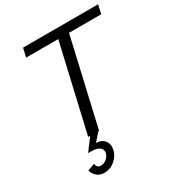

<svg xmlns="http://www.w3.org/2000/svg" viewBox="-216 -824 1111 1205"><g transform="rotate(-30 339.5 -222.0)"><path d="M209 0 353.5 -626H120.6L135.3 -689.9H679.2L664.6 -626H431.6L287.6 0ZM105.5 182.1 157.7 164.1Q156.7 178.2 165.3 187Q173.8 195.8 189 195.8Q212.4 195.8 230.7 180.2Q249 164.6 254.4 142.1Q255.4 138.7 255.4 132.3Q255.4 113.3 237.1 100.6Q218.8 87.9 181.2 87.9H157.7L223.1 0H283.2L232.4 57.1Q269.5 58.6 288.6 78.1Q307.6 97.7 307.6 127.9Q307.6 139.6 304.7 151.9Q298.8 176.3 282 197.8Q265.1 219.2 240 232.7Q214.8 246.1 185.1 246.1Q152.8 246.1 131.6 227.3Q110.4 208.5 105.5 182.1Z"/></g></svg>

Font: Acari Sans
Style: Italic
Weight: 400
Italic angle: -13°
Designer: Alfredo Marco Pradil and Stefan Peev
Foundry: Hanken Design Co.
Version: Version 1.045;January 11, 2019;FontCreator 11.5.0.2425 64-bi